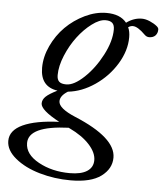

<svg xmlns="http://www.w3.org/2000/svg" viewBox="-117 -490 668 779"><g transform="rotate(5 217.5 -100.5)"><path d="M199.2 244.6Q133.3 244.6 72.5 227.1Q11.7 209.5 -27.3 177.2Q-66.4 145 -66.4 106.9Q-66.4 64 -14.6 40Q37.1 16.1 132.8 12.2Q55.2 -29.3 55.2 -56.2Q55.2 -71.8 68.6 -84.5Q82 -97.2 114.7 -113.3Q44.4 -123.5 44.4 -200.7Q44.4 -245.1 65.4 -290Q86.4 -335 120.1 -368.7Q153.8 -402.3 198 -423.6Q242.2 -444.8 285.6 -444.8Q341.8 -444.8 367.7 -412.1Q397.9 -434.1 430.7 -434.1Q445.8 -434.1 463.4 -426.5Q481 -418.9 492.7 -409.2Q500.5 -402.8 500.5 -396Q500.5 -380.9 491.5 -371.3Q482.4 -361.8 465.8 -361.8Q455.6 -361.8 447.3 -370.1Q416.5 -400.9 397 -400.9Q386.7 -400.9 377.9 -394.5Q385.7 -378.4 385.7 -354Q385.7 -299.8 352.8 -245.6Q319.8 -191.4 266.6 -155Q213.4 -118.7 157.2 -112.8Q126.5 -93.8 126.5 -71.3Q126.5 -42.5 195.3 -13.7Q364.7 56.6 364.7 137.7Q364.7 183.1 323.2 213.9Q281.7 244.6 199.2 244.6ZM147.9 -141.6Q179.2 -141.6 220.2 -180.2Q261.2 -218.8 291 -275.9Q320.8 -333 320.8 -380.4Q320.8 -398.4 312 -406.7Q303.2 -415 284.2 -415Q259.8 -415 229 -391.8Q198.2 -368.7 172.1 -334.2Q146 -299.8 127.9 -256.3Q109.9 -212.9 109.9 -176.3Q109.9 -158.2 118.7 -149.9Q127.4 -141.6 147.9 -141.6ZM10.3 108.9Q10.3 154.8 65.7 185.3Q121.1 215.8 193.4 215.8Q239.3 215.8 263.7 200Q288.1 184.1 288.1 154.8Q288.1 124 258.8 91.8Q229.5 59.6 177.2 34.7Q176.3 34.2 174.8 33.7Q173.3 33.2 172.9 32.7Q10.3 39.1 10.3 108.9Z"/></g></svg>

Font: Elstob
Style: Italic
Weight: 400
Italic angle: -20°
Designer: Peter S. Baker
Version: Version 1.015